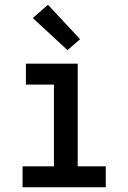

<svg xmlns="http://www.w3.org/2000/svg" viewBox="-20 -788 540 808"><path d="M75 0V-88H207V-432H89V-520H307V-88H425V0ZM264 -577 118 -712 182 -768 317 -623Z"/></svg>

Font: Iosevka SS04 Semibold
Style: Regular
Weight: 600
Monospace: yes
Designer: Belleve Invis
Foundry: Belleve Invis
Version: Version 19.0.0; ttfautohint (v1.8.4)